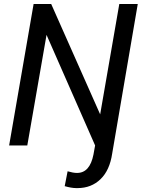

<svg xmlns="http://www.w3.org/2000/svg" viewBox="-20 -731 717 965"><path d="M579.6 -710.9 483.4 -156.2 237.3 -710.9H148.9L25.9 0H117.2L213.9 -555.7L458 0L449.7 45.9C437.5 107.4 410.2 138.2 367.2 138.2C354 138.2 337.9 135.3 319.8 129.9L305.2 204.6C327.1 210.9 346.7 214.4 363.8 214.4C365.7 214.4 367.7 214.4 369.6 214.4C416 214.4 454.6 199.2 485.4 169.4C516.1 139.6 535.6 96.7 543.9 40.5L672.4 -710.9Z"/></svg>

Font: Roboto
Style: Italic
Weight: 400
Italic angle: -12°
Designer: Google
Version: Version 2.137; 2017